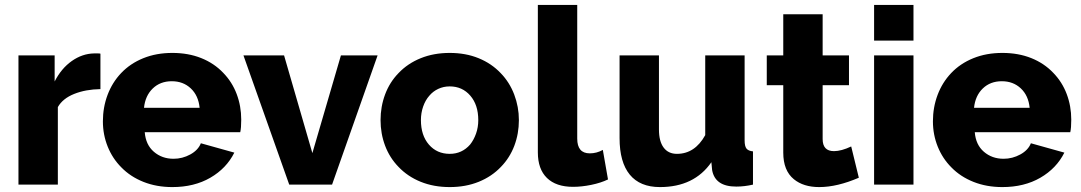

<svg xmlns="http://www.w3.org/2000/svg" viewBox="-20 -750 4390 780"><path d="M378 -533H362Q314 -532 271.5 -502Q229 -472 202 -419V-525H55V0H215V-315Q235 -350 281.5 -368.5Q328 -387 388 -388V-532Q385 -533 378 -533Z M932 -130 796 -168Q785 -140 753 -122.5Q721 -105 685 -105Q638 -105 605 -133.5Q572 -162 568 -213H956Q960 -230 960 -264Q960 -319 941.5 -368Q923 -417 887 -454Q850 -493 797.5 -514Q745 -535 680 -535Q615 -535 562 -513.5Q509 -492 472 -453Q436 -415 417 -364.5Q398 -314 398 -257Q398 -203 417.5 -154.5Q437 -106 473 -70Q510 -32 563 -11Q616 10 680 10Q769 10 834.5 -28Q900 -66 932 -130ZM678 -420Q724 -420 755 -391Q786 -362 791 -312H565Q570 -361 600.5 -390.5Q631 -420 678 -420Z M1514 -525H1365L1249 -128L1134 -525H969L1155 0H1329Z M2015 -72Q2051 -109 2069.5 -158Q2088 -207 2088 -262Q2088 -316 2069 -366Q2050 -416 2014 -453Q1977 -492 1924.5 -513.5Q1872 -535 1807 -535Q1742 -535 1689 -513.5Q1636 -492 1599 -453Q1563 -416 1544.5 -366.5Q1526 -317 1526 -262Q1526 -207 1544.5 -158Q1563 -109 1599 -72Q1636 -33 1689 -11.5Q1742 10 1807 10Q1872 10 1925 -11.5Q1978 -33 2015 -72ZM1724 -361Q1739 -379 1760.5 -389Q1782 -399 1807 -399Q1858 -399 1890.5 -361.5Q1923 -324 1923 -262Q1923 -233 1914 -207.5Q1905 -182 1890 -163Q1857 -125 1807 -125Q1755 -125 1722.5 -162.5Q1690 -200 1690 -262Q1690 -291 1699 -317Q1708 -343 1724 -361Z M2308 9Q2343 9 2382 1Q2421 -7 2450 -21L2429 -141Q2404 -127 2376 -127Q2325 -127 2325 -187V-730H2165V-131Q2165 -63 2202 -27Q2239 9 2308 9Z M2870 -91 2873 -59Q2885 8 2971 8Q3004 8 3039 0V-135Q3020 -137 3012.5 -146.5Q3005 -156 3005 -180V-525H2845V-201Q2803 -125 2730 -125Q2695 -125 2676 -150.5Q2657 -176 2657 -224V-525H2497V-189Q2497 -91 2538.5 -40.5Q2580 10 2661 10Q2800 10 2870 -91Z M3368 -136Q3322 -136 3322 -185V-404H3429V-525H3322V-692H3162V-525H3095V-404H3162V-130Q3162 -57 3205 -22Q3244 10 3308 10Q3381 10 3469 -28L3438 -155Q3398 -136 3368 -136Z M3691 -730H3531V-585H3691ZM3691 -525H3531V0H3691Z M4304 -130 4168 -168Q4157 -140 4125 -122.5Q4093 -105 4057 -105Q4010 -105 3977 -133.5Q3944 -162 3940 -213H4328Q4332 -230 4332 -264Q4332 -319 4313.5 -368Q4295 -417 4259 -454Q4222 -493 4169.5 -514Q4117 -535 4052 -535Q3987 -535 3934 -513.5Q3881 -492 3844 -453Q3808 -415 3789 -364.5Q3770 -314 3770 -257Q3770 -203 3789.5 -154.5Q3809 -106 3845 -70Q3882 -32 3935 -11Q3988 10 4052 10Q4141 10 4206.5 -28Q4272 -66 4304 -130ZM4050 -420Q4096 -420 4127 -391Q4158 -362 4163 -312H3937Q3942 -361 3972.5 -390.5Q4003 -420 4050 -420Z"/></svg>

Font: RT Raleway ExtraBold
Style: Regular
Weight: 400
Designer: Matt McInerney, Pablo Impallari, Rodrigo Fuenzalida — Edited by Milan Moffatt in April 2016
Foundry: Matt McInerney, Pablo Impallari, Rodrigo Fuenzalida — Edited by Milan Moffatt in April 2016
Version: Version 3.001